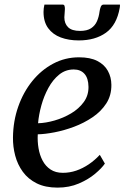

<svg xmlns="http://www.w3.org/2000/svg" viewBox="-20 -824 555 854"><path d="M446.5 -96.4Q432.9 -76.3 403.1 -51.2Q373.4 -26.1 330.8 -7.8Q288.3 10.5 235.9 10.5Q181.5 10.5 143.3 -8.5Q105.1 -27.5 81.6 -59.8Q58.1 -92 47.6 -131.9Q37.1 -171.7 37.7 -212.8Q38.5 -285.4 61.1 -349.7Q83.7 -414 123.4 -463.2Q163.2 -512.5 216.4 -540.8Q269.5 -569.1 331.8 -569.1Q381 -569.1 412.6 -553Q444.2 -536.9 459.6 -509.1Q475.1 -481.3 475.4 -446.8Q475.9 -399.7 452.7 -363.8Q429.5 -328 391.5 -302.4Q353.5 -276.7 309.2 -260.1Q264.9 -243.6 222.2 -235.4Q179.5 -227.2 148 -226.6Q146.2 -194.9 151.4 -164.5Q156.5 -134.1 169.7 -109.3Q182.8 -84.6 205 -70Q227.2 -55.3 259.5 -55.3Q290.3 -55.3 319.3 -65.2Q348.3 -75.2 374.8 -93.1Q401.3 -111.1 423.9 -135.3ZM308.1 -515Q271.3 -515 243.1 -492.1Q214.9 -469.2 195.1 -432.8Q175.3 -396.4 163.9 -354.9Q152.5 -313.4 149.3 -275.8Q183.5 -276.8 222.6 -288Q261.7 -299.2 296.3 -319.7Q330.8 -340.3 352.4 -369.8Q374 -399.3 373.6 -437.6Q373.1 -476.2 355.7 -495.6Q338.4 -515 308.1 -515ZM258.3 -803.6Q265.1 -803.6 266.9 -798Q268.7 -792.4 268.7 -784.1Q268.7 -775.7 267.5 -765.6Q266.2 -755.5 266.2 -747Q266.2 -719.3 282.9 -702.9Q299.6 -686.5 335.9 -686.5Q367.3 -686.5 385.1 -698.3Q402.9 -710.1 411.4 -729.6Q419.9 -749.2 422.7 -772.3Q424.2 -783.6 428.1 -793.6Q432 -803.6 440.9 -803.6H513.5Q513.5 -800.1 513.5 -796.6Q513.5 -793.1 512.5 -788.9Q499.2 -713 451.4 -678.6Q403.6 -644.2 330.1 -644.2Q285.6 -644.2 250.3 -657.4Q214.9 -670.6 194.2 -698.8Q173.6 -727 173.6 -770.9Q173.6 -778.8 174.6 -787.1Q175.6 -795.4 177.6 -803.6Z"/></svg>

Font: Merriweather 7pt Light
Style: Italic
Weight: 300
Italic angle: -7.8°
Designer: Eben Sorkin
Foundry: Eben Sorkin
Version: Version 2.200;gftools[0.9.31]